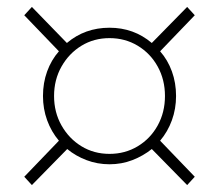

<svg xmlns="http://www.w3.org/2000/svg" viewBox="-20 -577 632 554"><path d="M542 -67 520 -43 418 -147Q393 -127 362 -115Q331 -103 296 -103Q261 -103 229.5 -115Q198 -127 174 -147L72 -43L50 -67L150 -171Q128 -197 116 -230Q104 -263 104 -300Q104 -338 116 -371Q128 -404 150 -429L50 -533L72 -557L173 -453Q225 -497 296 -497Q366 -497 418 -453L520 -557L542 -533L442 -429Q464 -404 476 -371Q488 -338 488 -300Q488 -263 476 -230Q464 -197 442 -171ZM296 -133Q341 -133 377.5 -155Q414 -177 435 -215Q456 -253 456 -300Q456 -347 435 -385Q414 -423 377.5 -445Q341 -467 296 -467Q251 -467 215 -445Q179 -423 157.5 -385Q136 -347 136 -300Q136 -253 157.5 -215Q179 -177 215 -155Q251 -133 296 -133Z"/></svg>

Font: Inria Serif Light
Style: Regular
Weight: 300
Designer: Black Foundry Team
Foundry: Black Foundry
Version: Version 1.000; ttfautohint (v1.8.3)